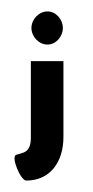

<svg xmlns="http://www.w3.org/2000/svg" viewBox="-20 -266 163 336"><path d="M34 -159V-25C34 2 20 1 8 5C-1 9 16 50 26 50C68 50 91 17 91 -26V-159ZM35 -217C35 -202 48 -188 63 -188C78 -188 90 -202 90 -217C90 -232 78 -246 63 -246C48 -246 35 -232 35 -217Z"/></svg>

Font: Hussar Tani
Style: Dwa
Weight: 700
Foundry: Cannot Into Space Fonts
Version: Version 0.92